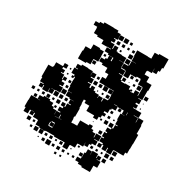

<svg xmlns="http://www.w3.org/2000/svg" viewBox="-166 -847 969 1001"><g transform="rotate(30 319.0 -347.0)"><path d="M70 -98H44V-121H37V-161H38V-190H76V-212H98V-220H136V-197V-212H158V-195H171V-186H192V-163H193V-185H214V-190H196V-212H214V-221H197V-241H217V-224H222V-246H242V-250H226V-272H245V-273H219V-278H194V-304H217V-305H191V-332H188V-370H189V-385H183V-375H171V-387H181V-395H161V-427H181V-430H166V-452H188V-460H226V-458H254V-434H255V-453H279V-429H260V-424H280V-398H260V-394H280V-375H287V-391H307V-373H319V-367H343V-349H345V-363H369V-344H373V-365H397V-371H400V-393H399V-424H370H340V-425H311V-457H332V-485H311V-511H307H277V-520H256V-542H277V-551H287V-571H307V-551H312V-572H278V-579H255V-603H278V-606H253V-605H221V-626H182V-633H159V-662H158V-670H136V-692H158V-700H179V-709H235V-708H264V-698H284V-664H264V-660H276V-642H259V-636H282V-610H286V-632H308V-610H316V-607H343V-605H371V-577H343V-576H372V-548H374V-574H399V-579H403V-605H428V-606H402V-634H400V-668H434H464V-667H485V-703H509V-709H565V-653H558V-630H548V-610H526V-630H525V-603H499V-599H496V-578H524V-549H555V-513H552V-486V-456H530V-453H549V-429H531V-421H547V-401H531V-397H553V-396H582V-366H612V-339H615V-309V-289H625V-233H624V-204H623V-175H612V-156H582V-174V-156H554V-154H551V-127H523V-151H519V-129H495V-151H487V-131H467V-151H487V-159H465V-183H478V-188H464V-214H478V-220H466V-242H487V-250H466V-272H488V-251H495V-273H508V-277H493V-303H489V-339H512V-340H496V-361H459V-339H437V-331H430V-308H410V-299H425V-283H410V-268H399V-249H375V-262H328V-293H299V-307H287V-283H289V-256H292V-206H288V-194H290V-170H296V-168H297V-171H325V-203H377V-211H397V-194H410V-183H429V-162H432V-186H462V-156H438V-153H459V-129H438V-120H427V-101H407V-116H406V-92H377V-91H372V-66H344V-64H341V-37H313V-63H286V-62H248V-66H222V-92V-66H195V-63H159V-68H134V-94H130V-96H102V-118H97V-101H77V-121H70ZM339 -669H315V-693H339ZM309 -669H285V-693H309ZM364 -674H350V-688H364ZM306 -642H288V-660H306ZM335 -643H319V-659H335ZM394 -644H380V-658H394ZM363 -645H351V-657H363ZM398 -610H376V-632H398ZM332 -616H322V-626H332ZM399 -579H375V-603H399ZM201 -477H153V-525H156V-552H187V-581H227V-576H252V-547H253V-515H225V-513V-483H201ZM273 -555H261V-567H273ZM426 -492H408V-485H431V-487H463V-470H472V-476H482V-466H476V-463H484V-464H495V-483H519V-464H522V-486V-513H519V-516H492V-544H490V-548H466V-542H431V-517H403V-543H400V-518H377V-515H401V-492H408V-510H426ZM374 -544H399V-548H374ZM455 -523H439V-539H455ZM484 -524H470V-538H484ZM518 -490H496V-512H518ZM246 -492H228V-510H246ZM483 -495H471V-507H483ZM449 -499H445V-503H449ZM577 -461H557V-481H577ZM304 -434H290V-448H304ZM569 -439H565V-443H569ZM369 -399H345V-423H369ZM398 -400H376V-422H398ZM67 -251H47V-271H64V-275H41V-300H36V-342V-372H61V-377H65V-403H106V-422H128V-400H109V-390H126V-372H113V-368H134V-343H138V-360H156V-342H139V-331H157V-311H139V-306H162V-276H134V-274H110V-273H129V-249H105V-268H103V-245H71V-268H67ZM307 -401H287V-421H307ZM336 -402H318V-420H336ZM151 -407H143V-415H151ZM570 -408H564V-414H570ZM396 -372H378V-390H396ZM362 -376H352V-386H362ZM151 -377H143V-385H151ZM330 -378H324V-384H330ZM580 -364V-339H582V-366H554V-346V-364ZM437 -363H457V-365H437ZM518 -362V-346H520V-362H497ZM485 -343H469V-359H485ZM184 -344H170V-358H184ZM404 -314V-331V-314ZM454 -314H440V-328H454ZM184 -314H170V-328H184ZM189 -279H165V-303H189ZM454 -284H440V-298H454ZM481 -287H473V-295H481ZM159 -249H135V-273H159ZM187 -251H167V-271H187ZM457 -251H437V-271H457ZM215 -253H199V-269H215ZM422 -256H412V-266H422ZM187 -221H167V-241H187ZM126 -222H108V-240H126ZM35 -223H19V-239H35ZM94 -224H80V-238H94ZM153 -225H141V-237H153ZM63 -225H51V-237H63ZM389 -229H385V-233H389ZM456 -192H438V-210H456ZM65 -193H49V-209H65ZM183 -195H171V-207H183ZM76 -189H91V-190H76ZM224 -158V-178H221V-157H238V-158ZM199 -156H221V-157H199ZM578 -130H556V-152H578ZM217 -101H197V-119H193V-99H195V-96H218V-126H199V-121H217ZM77 -121H94V-122H77ZM548 -100H526V-122H548ZM576 -102H558V-120H576ZM454 -104H440V-118H454ZM483 -105H471V-117H483ZM512 -106H502V-116H512ZM503 5H451V-1H427V-10H406V-32H427V-41H428V-70H435V-93H459V-75H460V-98H494V-75H497V-91H517V-71H501V-69H525V-33H503ZM547 -71H527V-91H547ZM97 -71H77V-91H97ZM123 -75H111V-87H123ZM392 -76H382V-86H392ZM158 -40H136V-62H158ZM188 -40H166V-62H188ZM426 -42H408V-60H426ZM245 -43H229V-59H245ZM305 -43H289V-59H305ZM214 -44H200V-58H214ZM123 -45H111V-57H123ZM272 -46H262V-56H272ZM360 -48H354V-54H360ZM250 -8H224V-34H250ZM306 -12H288V-30H306ZM215 -13H199V-29H215ZM334 -14H320V-28H334ZM274 -14H260V-28H274ZM393 -15H381V-27H393ZM362 -16H352V-26H362ZM180 -18H174V-24H180ZM303 15H291V3H303ZM332 14H322V4H332Z"/></g></svg>

Font: Rubik Storm
Style: Regular
Weight: 400
Designer: Hubert and Fischer, NaN
Foundry: Hubert and Fischer, NaN
Version: Version 2.201